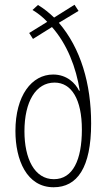

<svg xmlns="http://www.w3.org/2000/svg" viewBox="-20 -779 449 809"><path d="M140 -758 117 -737C137 -725 160 -708 179 -687L103 -640L119 -615L199 -665C263 -593 301 -494 316 -397H313C298 -428 262 -465 204 -465C114 -465 45 -377 45 -227C45 -106 92 10 206 10C305 10 364 -72 364 -259C364 -426 320 -576 228 -683L311 -733L294 -759L208 -705C187 -725 165 -743 140 -758ZM210 -431C281 -431 325 -361 325 -233C325 -105 287 -24 207 -24C125 -24 83 -111 83 -226C83 -351 131 -431 210 -431Z"/></svg>

Font: Noto Sans Thai Looped ExtraCondensed ExtraLight
Style: Regular
Weight: 200
Width: 2
Designer: Sasikarn Vongin, Ben Mitchell
Foundry: The Fontpad Ltd
Version: Version 1.001